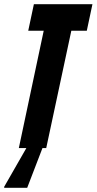

<svg xmlns="http://www.w3.org/2000/svg" viewBox="-59 -708 462 918"><path d="M103 -688H383L356 -561H282L162 0H144L71 190H-39V185L67 0H31L150 -561H76Z"/></svg>

Font: Saira Ultra Condensed Black
Style: Italic
Weight: 900
Width: 1
Italic angle: -12°
Designer: Hector Gatti with collaboration of the Omnibus-Type team
Foundry: Omnibus-Type
Version: Version 1.001; ttfautohint (v1.8)